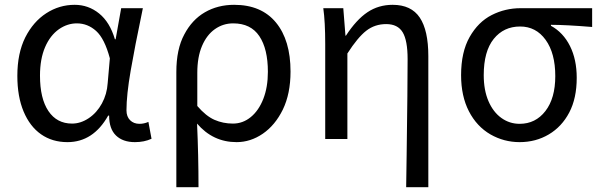

<svg xmlns="http://www.w3.org/2000/svg" viewBox="-20 -577 2491 797"><path d="M52 -262Q52 -356 85 -422Q118 -487 172 -522Q226 -557 290 -557Q347 -557 391.5 -521Q436 -485 457 -414H460L483 -543H573L569 -523Q540 -385 522.5 -284Q505 -183 505 -119Q505 -93 520 -78Q535 -63 559 -63Q578 -63 596 -71L609 -1Q579 13 540 13Q490 13 461.5 -14.5Q433 -42 433 -97H429Q367 13 260 13Q197 13 150.5 -19.5Q104 -52 78 -114Q52 -176 52 -262ZM427 -232 436 -335Q414 -417 379 -448.5Q344 -480 299 -480Q260 -480 225 -456Q188 -430 167 -381Q146 -332 146 -263Q146 -168 181 -116Q216 -64 279 -64Q315 -64 348.5 -86.5Q382 -109 403 -147.5Q424 -186 427 -232Z M745 -434Q777 -495 830.5 -526Q884 -557 952 -557Q1065 -557 1125.5 -483.5Q1186 -410 1186 -280Q1186 -188 1154 -122Q1122 -57 1071 -22Q1020 13 962 13Q864 13 798 -64Q804 68 804 200H712V-278Q712 -373 745 -434ZM1092 -279Q1092 -374 1056.5 -427Q1021 -480 948 -480Q906 -480 872 -456Q838 -432 818.5 -386Q799 -340 799 -275V-137Q835 -95 870.5 -79.5Q906 -64 947 -64Q988 -64 1021 -91Q1054 -118 1073 -166.5Q1092 -215 1092 -279Z M1668 66Q1672 -222 1672 -332Q1672 -409 1651.5 -443Q1631 -477 1583 -477Q1536 -477 1500.5 -449.5Q1465 -422 1422 -355V0H1330V-394Q1330 -487 1322 -543H1405L1414 -429H1416Q1459 -495 1505 -526Q1551 -557 1610 -557Q1687 -557 1722.5 -504Q1758 -451 1758 -344V200H1666Z M2016 -19Q1959 -52 1926.5 -115Q1894 -178 1894 -265Q1894 -361 1929.5 -423.5Q1965 -486 2021 -514.5Q2077 -543 2141 -543H2438V-465Q2328 -474 2267 -474V-470Q2318 -442 2346 -386Q2374 -330 2374 -254Q2374 -169 2343 -110Q2312 -51 2258 -19Q2204 13 2137 13Q2072 13 2016 -19ZM2285 -261Q2285 -356 2245 -411.5Q2205 -467 2139 -467Q2071 -467 2029.5 -415.5Q1988 -364 1988 -265Q1988 -203 2007.5 -157.5Q2027 -112 2061 -87.5Q2095 -63 2137 -63Q2203 -63 2244 -116Q2285 -169 2285 -261Z"/></svg>

Font: Merged Yaku Han JP
Style: Regular
Weight: 400
Designer: Ryoko NISHIZUKA 西塚涼子 (kana, bopomofo & ideographs); Paul D. Hunt (Latin, Greek & Cyrillic); Sandoll Communications 산돌커뮤니
Foundry: Adobe
Version: Version 2.004